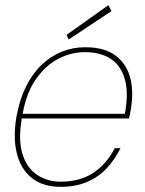

<svg xmlns="http://www.w3.org/2000/svg" viewBox="-20 -712 560 744"><path d="M215 12Q146 12 103 -22.5Q60 -57 45 -118.5Q30 -180 44 -261Q56 -327 81 -377Q106 -427 141 -460.5Q176 -494 219 -511.5Q262 -529 310 -529Q385 -529 428 -496.5Q471 -464 485 -409Q499 -354 486 -283Q485 -274 483.5 -268Q482 -262 480 -253H54L57 -271H464Q479 -355 463 -407.5Q447 -460 407.5 -485Q368 -510 308 -510Q257 -510 207.5 -485Q158 -460 120 -406.5Q82 -353 67 -267L65 -256Q50 -172 66.5 -117Q83 -62 123 -35Q163 -8 215 -8Q289 -8 340.5 -41.5Q392 -75 425 -138H447Q425 -94 393.5 -60Q362 -26 317.5 -7Q273 12 215 12ZM246 -559 238 -577 400 -692 412 -669Z"/></svg>

Font: DM Sans 11pt Thin
Style: Italic
Weight: 250
Italic angle: -10°
Version: Version 4.004;gftools[0.9.30]